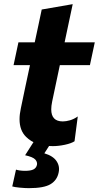

<svg xmlns="http://www.w3.org/2000/svg" viewBox="-20 -708 488 948"><path d="M241 13.5Q154 13.5 108.5 -32.5Q76.5 -64 76.5 -119.5Q76.5 -144 83 -173.5Q93.5 -224.5 104 -274Q114.5 -323 128 -386.5H47L71 -499H151.5Q161 -543 169.2 -581.5Q177.5 -620 186 -661L339 -687.5Q326.5 -629 316.8 -583Q307 -537 299 -499H448L424 -386.5H275.5L237.5 -206.5Q233 -184.5 233 -168Q233 -108.5 290 -108.5Q306 -108.5 325.2 -114Q344.5 -119.5 364 -133L348 -10.5Q332 0 300.2 6.8Q268.5 13.5 241 13.5ZM122.5 221Q103.5 221 77.5 218.5Q51.5 216 40.5 212.5L59 129.5Q64 131.5 76.5 133.5Q89 135.5 103.5 135.5Q131.5 135.5 145.2 128.5Q159 121.5 162.5 106Q163 103 163 100.5Q163 89.5 154 79.5Q142.5 67 104 58.5L158.5 -27H236.5L230.5 0L199 49Q242.5 62 259.5 88Q271.5 106 271.5 126.5Q271.5 135 269.5 144Q262 181.5 229.8 201.2Q197.5 221 122.5 221Z"/></svg>

Font: Heraclito
Style: Bold Italic
Weight: 700
Italic angle: -12°
Designer: Kostas Bartsokas (font) & Cristiano Sobral (main changes)
Foundry: Kostas Bartsokas (font) & Cristiano Sobral (main changes)
Version: Version 1.00;July 8, 2020;FontCreator 13.0.0.2655 64-bit